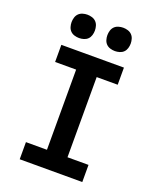

<svg xmlns="http://www.w3.org/2000/svg" viewBox="-172 -1059 943 1159"><g transform="rotate(20 300.0 -480.0)"><path d="M99 0V-110H234V-625H99V-735H501V-625H366V-110H501V0ZM415 -810Q400 -810 385 -814.5Q370 -819 359.5 -829.5Q349 -840 344.5 -855Q340 -870 340 -885Q340 -900 344.5 -915Q349 -930 359.5 -940.5Q370 -951 385 -955.5Q400 -960 415 -960Q430 -960 445 -955.5Q460 -951 470.5 -940.5Q481 -930 485.5 -915Q490 -900 490 -885Q490 -870 485.5 -855Q481 -840 470.5 -829.5Q460 -819 445 -814.5Q430 -810 415 -810ZM185 -810Q170 -810 155 -814.5Q140 -819 129.5 -829.5Q119 -840 114.5 -855Q110 -870 110 -885Q110 -900 114.5 -915Q119 -930 129.5 -940.5Q140 -951 155 -955.5Q170 -960 185 -960Q200 -960 215 -955.5Q230 -951 240.5 -940.5Q251 -930 255.5 -915Q260 -900 260 -885Q260 -870 255.5 -855Q251 -840 240.5 -829.5Q230 -819 215 -814.5Q200 -810 185 -810Z"/></g></svg>

Font: Iosevka HT Extrabold Extended
Style: Regular
Weight: 800
Width: 7
Monospace: yes
Designer: Belleve Invis
Foundry: Belleve Invis
Version: Version 32.3.0; ttfautohint (v1.8.4)